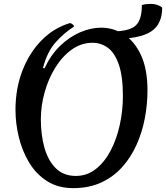

<svg xmlns="http://www.w3.org/2000/svg" viewBox="-20 -947 858 992"><path d="M358 25Q280 25 223.5 -11Q167 -47 131 -106.5Q95 -166 77.5 -237.5Q60 -309 60 -379Q60 -490 96 -582.5Q132 -675 195 -739Q258 -803 342 -828Q349 -826 355.5 -821Q362 -816 363 -810Q312 -778 268 -729Q224 -680 202 -596L210 -594Q242 -663 290 -709.5Q338 -756 393.5 -780Q449 -804 503 -804Q566 -804 620.5 -769Q675 -734 708.5 -662Q742 -590 742 -479Q742 -409 728.5 -337Q715 -265 686 -200Q657 -135 612 -84.5Q567 -34 504 -4.5Q441 25 358 25ZM372 -38Q430 -38 475.5 -74Q521 -110 552 -169.5Q583 -229 599 -302.5Q615 -376 615 -450Q615 -552 594 -613Q573 -674 537.5 -700Q502 -726 458 -726Q400 -726 351 -691Q302 -656 266 -598Q230 -540 210.5 -470Q191 -400 191 -330Q191 -251 209.5 -184.5Q228 -118 268 -78Q308 -38 372 -38ZM567 -746 547 -784Q611 -784 647 -796Q683 -808 698 -838Q713 -868 713 -921Q734 -927 757 -927Q794 -927 818 -908Q818 -821 759.5 -783.5Q701 -746 567 -746Z"/></svg>

Font: Merienda Medium
Style: Regular
Weight: 500
Designer: Eduardo Rodriguez Tunni
Foundry: Eduardo Rodriguez Tunni
Version: Version 2.001; ttfautohint (v1.8.4.7-5d5b)